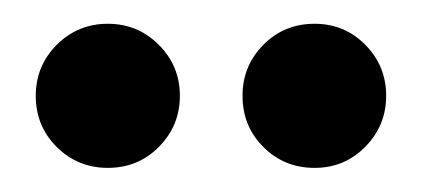

<svg xmlns="http://www.w3.org/2000/svg" viewBox="-20 -760 352 160"><path d="M9.8 -680.2Q9.8 -705.1 27.3 -722.7Q44.9 -740.2 69.8 -740.2Q94.7 -740.2 112.3 -722.7Q129.9 -705.1 129.9 -680.2Q129.9 -655.3 112.5 -637.7Q95.2 -620.1 69.8 -620.1Q44.9 -620.1 27.3 -637.5Q9.8 -654.8 9.8 -680.2ZM182.1 -680.2Q182.1 -705.1 199.5 -722.7Q216.8 -740.2 242.2 -740.2Q267.1 -740.2 284.4 -722.7Q301.8 -705.1 301.8 -680.2Q301.8 -655.3 284.4 -637.7Q267.1 -620.1 242.2 -620.1Q216.8 -620.1 199.5 -637.5Q182.1 -654.8 182.1 -680.2Z"/></svg>

Font: Poppins Medium
Style: Regular
Weight: 500
Designer: Ninad Kale (Devanagari), Jonny Pinhorn (Latin)
Foundry: Indian Type Foundry
Version: 4.004